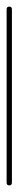

<svg xmlns="http://www.w3.org/2000/svg" viewBox="-20 -560 56 580"><path d="M0 -8H16V-532H0ZM8 -16Q4 -16 2 -14Q0 -12 0 -8Q0 -4 2 -2Q4 0 8 0Q12 0 14 -2Q16 -4 16 -8Q16 -12 14 -14Q12 -16 8 -16ZM8 -540Q4 -540 2 -538Q0 -536 0 -532Q0 -528 2 -526Q4 -524 8 -524Q12 -524 14 -526Q16 -528 16 -532Q16 -536 14 -538Q12 -540 8 -540Z"/></svg>

Font: Wavefont ExtraLight
Style: Regular
Weight: 250
Version: Version 3.004;gftools[0.9.33]